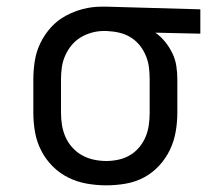

<svg xmlns="http://www.w3.org/2000/svg" viewBox="-20 -548 640 576"><path d="M299 8Q270 8 241 3Q212 -2 185.5 -15Q159 -28 138 -49Q117 -70 103.5 -96.5Q90 -123 85 -152Q80 -181 80 -210V-310Q80 -338 84.5 -366Q89 -394 101.5 -419.5Q114 -445 133 -466Q152 -487 177 -500.5Q202 -514 229 -521Q256 -528 285 -528Q288 -528 292 -528Q296 -528 300 -528L581 -520V-447L446 -450Q462 -439 475 -423Q488 -407 497 -388.5Q506 -370 509 -350Q512 -330 512 -310V-210Q512 -181 507 -152.5Q502 -124 489.5 -98Q477 -72 457 -50.5Q437 -29 411.5 -15.5Q386 -2 357 3Q328 8 299 8ZM299 -65Q317 -65 335.5 -69Q354 -73 370 -82.5Q386 -92 398 -106.5Q410 -121 417 -138Q424 -155 426.5 -173.5Q429 -192 429 -210V-310Q429 -327 427 -344.5Q425 -362 418.5 -378.5Q412 -395 401.5 -409Q391 -423 376.5 -433Q362 -443 345 -448Q328 -453 311 -454L300 -455Q298 -455 295.5 -455Q293 -455 291 -455Q273 -455 255 -450Q237 -445 221.5 -435.5Q206 -426 194.5 -412Q183 -398 175.5 -381Q168 -364 165.5 -346Q163 -328 163 -310V-210Q163 -191 166 -172.5Q169 -154 176.5 -137Q184 -120 197 -105.5Q210 -91 226.5 -82Q243 -73 261.5 -69Q280 -65 299 -65Z"/></svg>

Font: Iosevka SS04 Extended
Style: Regular
Weight: 400
Width: 7
Monospace: yes
Designer: Belleve Invis
Foundry: Belleve Invis
Version: Version 19.0.0; ttfautohint (v1.8.4)